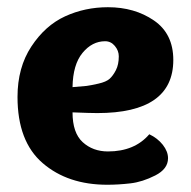

<svg xmlns="http://www.w3.org/2000/svg" viewBox="-20 -505 532 535"><path d="M280.8 -484.9Q355 -484.9 408.9 -448Q462.9 -411.1 462.9 -337.9Q462.9 -189.9 251 -189.9Q231.9 -189.9 182.1 -191.9Q182.1 -134.8 210.4 -108.9Q238.8 -83 280.8 -83Q355 -83 396 -130.9Q418.9 -120.1 433.6 -101.6Q448.2 -83 448.2 -64Q448.2 -34.2 412.6 -16.1Q377 2 343.5 5.9Q310.1 9.8 278.8 9.8Q168.9 9.8 98.9 -50.5Q28.8 -110.8 28.8 -234.9Q28.8 -316.9 67.4 -375.5Q106 -434.1 161.4 -459.5Q216.8 -484.9 280.8 -484.9ZM272.9 -390.1Q236.8 -390.1 210 -357.7Q183.1 -325.2 182.1 -262.2Q210 -264.2 221.4 -265.6Q232.9 -267.1 254.4 -272Q275.9 -276.9 285.4 -285.4Q294.9 -293.9 303 -309.6Q311 -325.2 311 -348.1Q311 -363.8 300 -377Q289.1 -390.1 272.9 -390.1Z"/></svg>

Font: Sukar
Style: black
Weight: 900
Designer: Dario Muhafara - Ghiath Alsory
Foundry: Dario Muhafara - Ghiath Alsory
Version: Version 1.00 March 27, 2016, initial release